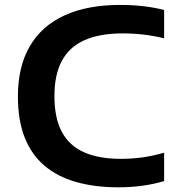

<svg xmlns="http://www.w3.org/2000/svg" viewBox="-20 -770 735 799"><path d="M473 9.5Q374 9.5 296.2 -12.8Q218.5 -35 164.5 -81Q110.5 -127 82.5 -198.5Q54.5 -270 54.5 -368.5Q54.5 -492.5 104 -577.5Q153.5 -662.5 248.5 -706Q343.5 -749.5 480 -749.5Q530 -749.5 574.5 -744.5Q619 -739.5 663 -728.5V-610.5Q622.5 -620.5 579.5 -625.8Q536.5 -631 490.5 -631Q395.5 -631 332.5 -603.2Q269.5 -575.5 238 -517.8Q206.5 -460 206.5 -370.5Q206.5 -277.5 238 -220Q269.5 -162.5 331 -135.8Q392.5 -109 481.5 -109Q529.5 -109 573.8 -115.2Q618 -121.5 663 -134.5V-16.5Q620 -3.5 572.2 3Q524.5 9.5 473 9.5Z"/></svg>

Font: Encode Sans SC Expanded SemiBold
Style: Regular
Weight: 600
Width: 7
Designer: Multiple Designers
Foundry: Impallari Type
Version: Version 3.002